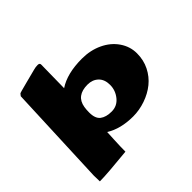

<svg xmlns="http://www.w3.org/2000/svg" viewBox="-203 -939 1341 1341"><g transform="rotate(-45 467.0 -269.0)"><path d="M337.4 151.9Q133.3 172.4 69.3 172.4H64.5Q63 115.2 63 113.3L94.2 -638.7L106 -653.8Q106 -656.7 188 -677.5Q270 -698.2 290.8 -704.1Q311.5 -710 331.8 -710Q352.1 -710 351.6 -693.4L348.1 -464.4Q435.1 -522.5 582 -522.5Q665.5 -522.5 733.9 -490.2Q802.2 -458 841.3 -400.9Q880.4 -343.8 880.4 -276.9Q880.4 -210 852.8 -155Q825.2 -100.1 779.1 -62.7Q732.9 -25.4 672.1 -4.4Q611.3 16.6 549.8 16.6Q427.2 16.6 344.2 -35.2V-31.7Q344.2 -31.2 340.8 37.1Q337.4 105.5 337.4 151.9ZM481.4 -366.7Q371.1 -366.7 355.5 -272Q351.6 -249.5 351.6 -219.7Q351.6 -160.6 382.3 -137.2Q413.1 -113.8 467.8 -113.8Q522.5 -113.8 557.1 -156.7Q591.8 -199.7 591.8 -253.7Q591.8 -307.6 560.8 -337.2Q529.8 -366.7 481.4 -366.7Z"/></g></svg>

Font: Seymour One
Style: Book
Weight: 400
Designer: vernon adams
Foundry: vernon adams
Version: Version 1.000; ttfautohint (v0.93) -l 8 -r 50 -G 200 -x 0 -w